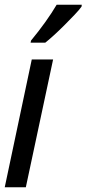

<svg xmlns="http://www.w3.org/2000/svg" viewBox="-22 -790 365 810"><path d="M-2 0 112 -539H202L87 0ZM109 -619Q142 -659 169.5 -697.5Q197 -736 217 -770H323L322 -762Q312 -748 292 -727Q272 -706 249 -683Q226 -660 204.5 -640.5Q183 -621 169 -610H107Z"/></svg>

Font: Noto Sans ExtraCondensed Medium
Style: Italic
Weight: 500
Width: 2
Italic angle: -12°
Designer: Monotype Design Team
Foundry: Monotype Imaging Inc.
Version: Version 2.013; ttfautohint (v1.8.4.7-5d5b)